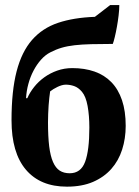

<svg xmlns="http://www.w3.org/2000/svg" viewBox="-20 -716 540 748"><path d="M24.9 -247.6Q24.9 -361.8 44.7 -438Q64.5 -514.2 104.7 -560.3Q145 -606.4 206.1 -627Q267.1 -647.5 349.6 -650.4L409.2 -696.3H444.8Q444.8 -678.7 442.1 -656.2Q439.5 -633.8 435.5 -611.8Q431.6 -589.8 427.2 -571.8Q422.9 -553.7 419.4 -544.9Q371.1 -544.9 335.2 -543.9Q299.3 -543 271 -539.8Q242.7 -536.6 220.2 -530Q197.8 -523.4 176.3 -512.2Q156.2 -502 139.6 -483.2Q123 -464.4 110.6 -440.7Q98.1 -417 90.6 -389.4Q83 -361.8 81.5 -333.5H86.4Q96.2 -356 113 -377.2Q129.9 -398.4 152.6 -414.8Q175.3 -431.2 202.9 -440.9Q230.5 -450.7 261.7 -450.7Q309.6 -450.7 348.1 -437.3Q386.7 -423.8 413.8 -396Q440.9 -368.2 455.3 -325.7Q469.7 -283.2 469.7 -225.6Q469.7 -176.3 455.8 -133.1Q441.9 -89.8 413.6 -57.9Q385.3 -25.9 342.3 -7.3Q299.3 11.2 240.7 11.2Q137.2 11.2 81.1 -54.7Q24.9 -120.6 24.9 -247.6ZM167 -239.7Q167 -184.1 171.6 -146.2Q176.3 -108.4 186.5 -85Q196.8 -61.5 212.6 -51.3Q228.5 -41 251.5 -41Q294.9 -41 311.5 -85.4Q328.1 -129.9 328.1 -219.2Q328.1 -265.6 321.3 -303Q314.5 -340.3 299.3 -358.4Q285.2 -375 269 -380.6Q252.9 -386.2 236.3 -386.2Q229 -386.2 220.5 -383.8Q211.9 -381.3 203.9 -377.4Q195.8 -373.5 188.2 -368.9Q180.7 -364.3 175.3 -359.9Q173.8 -349.1 172.1 -335Q170.4 -320.8 169.4 -305.2Q168.5 -289.6 167.7 -272.7Q167 -255.9 167 -239.7Z"/></svg>

Font: PT Astra Serif
Style: Bold
Weight: 700
Designer: A.Korolkova, I. Chaeva
Foundry: ParaType Ltd
Version: Version 1.002